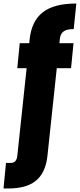

<svg xmlns="http://www.w3.org/2000/svg" viewBox="-83 -803 453 1089"><path d="M-36 266C92 266 171 217 186 82L239 -416H320L334 -558H254L256 -579C260 -622 283 -638 335 -638L350 -783C183 -783 100 -720 85 -579L83 -558H29L15 -416H68L15 82C12 108 0 121 -22 121H-49L-63 266Z"/></svg>

Font: Poppins
Style: Bold
Weight: 700
Designer: Ninad Kale (Devanagari), Jonny Pinhorn (Latin)
Foundry: Indian Type Foundry
Version: 4.004